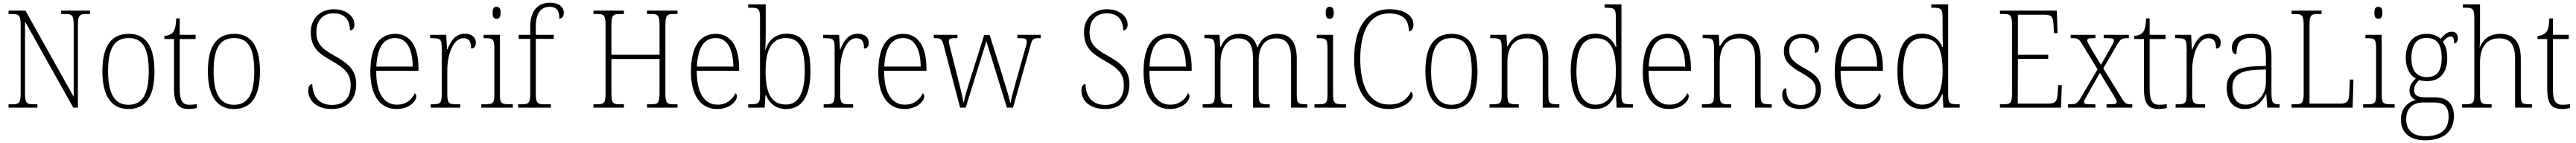

<svg xmlns="http://www.w3.org/2000/svg" viewBox="-20 -792 18947 1052"><path d="M43 0H255V-25H224C175 -25 164 -35 164 -109V-634L519 0H553V-605C553 -679 565 -689 613 -689H642V-714H430V-689H462C510 -689 522 -679 522 -606V-80L167 -714H43V-689H72C120 -689 132 -679 132 -606V-109C132 -35 120 -25 72 -25H43Z M924 10C1050 10 1116 -78 1116 -267C1116 -455 1050 -543 928 -543C798 -543 733 -454 733 -267C733 -79 805 10 924 10ZM925 -21C820 -21 775 -109 775 -267C775 -430 817 -512 927 -512C1032 -512 1074 -433 1074 -267C1074 -113 1035 -21 925 -21Z M1369 10C1388 10 1410 7 1428 3V-26C1408 -23 1394 -21 1373 -21C1324 -21 1302 -50 1302 -137V-505H1419V-536H1302V-657H1276C1274 -600 1266 -569 1250 -552C1237 -538 1216 -529 1189 -528V-505H1260V-142C1260 -29 1291 10 1369 10Z M1700 10C1826 10 1892 -78 1892 -267C1892 -455 1826 -543 1704 -543C1574 -543 1509 -454 1509 -267C1509 -79 1581 10 1700 10ZM1701 -21C1596 -21 1551 -109 1551 -267C1551 -430 1593 -512 1703 -512C1808 -512 1850 -433 1850 -267C1850 -113 1811 -21 1701 -21Z M2421 10C2537 10 2600 -62 2600 -174C2600 -287 2525 -334 2435 -385C2348 -434 2307 -470 2307 -556C2307 -635 2349 -694 2434 -694C2513 -694 2554 -647 2554 -569C2574 -569 2587 -583 2587 -613C2587 -670 2528 -724 2435 -724C2333 -724 2266 -652 2266 -558C2266 -450 2315 -403 2412 -349C2517 -290 2559 -251 2559 -166C2559 -75 2514 -20 2422 -20C2327 -20 2279 -82 2277 -173C2256 -173 2247 -151 2247 -126C2247 -58 2301 10 2421 10Z M2896 10C2992 10 3042 -49 3042 -84C3042 -96 3037 -102 3031 -106C3010 -61 2968 -22 2900 -22C2806 -22 2746 -104 2747 -271H3058V-294C3058 -451 2995 -543 2888 -543C2770 -543 2704 -451 2704 -262C2704 -88 2778 10 2896 10ZM3016 -302H2748C2754 -431 2794 -512 2887 -512C2974 -512 3014 -427 3016 -302Z M3148 0H3365V-25H3339C3283 -25 3270 -30 3270 -100V-278C3270 -388 3314 -511 3387 -511C3431 -511 3445 -486 3445 -435C3470 -435 3480 -453 3480 -477C3480 -516 3452 -544 3399 -544C3326 -544 3293 -485 3271 -429H3268L3262 -536H3144V-511H3154C3218 -511 3229 -506 3229 -438V-101C3229 -30 3216 -25 3160 -25H3148Z M3632 -654C3650 -654 3662 -663 3662 -698C3662 -732 3650 -742 3632 -742C3614 -742 3603 -732 3603 -698C3603 -663 3614 -654 3632 -654ZM3520 0H3752V-25H3731C3668 -25 3657 -30 3657 -99V-536H3537V-511H3549C3605 -511 3616 -505 3616 -435V-98C3616 -30 3605 -25 3542 -25H3520Z M3791 0H4032V-25H3987C3934 -25 3921 -31 3921 -103V-506H4053V-536H3921V-599C3921 -686 3953 -742 4023 -742C4080 -742 4094 -705 4094 -655C4112 -655 4127 -670 4127 -698C4127 -739 4092 -772 4026 -772C3934 -772 3880 -711 3880 -597V-536H3795V-506H3880V-103C3880 -31 3867 -25 3815 -25H3791Z M4345 0H4569V-25H4536C4488 -25 4477 -35 4477 -109V-358H4831V-109C4831 -35 4820 -25 4771 -25H4739V0H4963V-25H4933C4885 -25 4874 -35 4874 -108V-605C4874 -679 4885 -689 4933 -689H4963V-714H4739V-689H4771C4820 -689 4831 -679 4831 -605V-389H4477V-605C4477 -679 4488 -689 4536 -689H4569V-714H4345V-689H4374C4422 -689 4434 -679 4434 -606V-109C4434 -35 4423 -25 4375 -25H4345Z M5254 10C5350 10 5400 -49 5400 -84C5400 -96 5395 -102 5389 -106C5368 -61 5326 -22 5258 -22C5164 -22 5104 -104 5105 -271H5416V-294C5416 -451 5353 -543 5246 -543C5128 -543 5062 -451 5062 -262C5062 -88 5136 10 5254 10ZM5374 -302H5106C5112 -431 5152 -512 5245 -512C5332 -512 5372 -427 5374 -302Z M5763 10C5871 10 5941 -74 5941 -267C5941 -462 5884 -544 5767 -544C5685 -544 5635 -499 5610 -426H5608C5611 -466 5612 -527 5612 -564V-760H5483V-735H5502C5557 -735 5570 -730 5570 -659V-96C5570 -31 5559 -25 5497 -25H5483V0H5604L5610 -92H5614C5640 -28 5690 10 5763 10ZM5762 -23C5652 -23 5611 -108 5611 -269C5611 -428 5657 -512 5761 -512C5860 -512 5899 -437 5899 -270C5899 -105 5850 -23 5762 -23Z M6038 0H6255V-25H6229C6173 -25 6160 -30 6160 -100V-278C6160 -388 6204 -511 6277 -511C6321 -511 6335 -486 6335 -435C6360 -435 6370 -453 6370 -477C6370 -516 6342 -544 6289 -544C6216 -544 6183 -485 6161 -429H6158L6152 -536H6034V-511H6044C6108 -511 6119 -506 6119 -438V-101C6119 -30 6106 -25 6050 -25H6038Z M6632 10C6728 10 6778 -49 6778 -84C6778 -96 6773 -102 6767 -106C6746 -61 6704 -22 6636 -22C6542 -22 6482 -104 6483 -271H6794V-294C6794 -451 6731 -543 6624 -543C6506 -543 6440 -451 6440 -262C6440 -88 6514 10 6632 10ZM6752 -302H6484C6490 -431 6530 -512 6623 -512C6710 -512 6750 -427 6752 -302Z M6921 -458 7042 0H7083L7235 -489L7386 0H7431L7559 -456C7572 -505 7579 -511 7619 -511H7634V-536H7463V-511H7489C7524 -511 7532 -503 7532 -485C7532 -472 7525 -448 7517 -421L7458 -212C7437 -134 7419 -73 7413 -36H7410C7403 -76 7371 -178 7356 -226L7259 -535H7219L7117 -212C7102 -163 7074 -73 7069 -40H7066C7061 -74 7039 -162 7027 -210L6973 -422C6968 -441 6959 -476 6959 -487C6959 -504 6966 -511 7001 -511H7022V-536H6848V-511H6860C6900 -511 6909 -505 6921 -458Z M8108 10C8224 10 8287 -62 8287 -174C8287 -287 8212 -334 8122 -385C8035 -434 7994 -470 7994 -556C7994 -635 8036 -694 8121 -694C8200 -694 8241 -647 8241 -569C8261 -569 8274 -583 8274 -613C8274 -670 8215 -724 8122 -724C8020 -724 7953 -652 7953 -558C7953 -450 8002 -403 8099 -349C8204 -290 8246 -251 8246 -166C8246 -75 8201 -20 8109 -20C8014 -20 7966 -82 7964 -173C7943 -173 7934 -151 7934 -126C7934 -58 7988 10 8108 10Z M8583 10C8679 10 8729 -49 8729 -84C8729 -96 8724 -102 8718 -106C8697 -61 8655 -22 8587 -22C8493 -22 8433 -104 8434 -271H8745V-294C8745 -451 8682 -543 8575 -543C8457 -543 8391 -451 8391 -262C8391 -88 8465 10 8583 10ZM8703 -302H8435C8441 -431 8481 -512 8574 -512C8661 -512 8701 -427 8703 -302Z M8826 0H9043V-25H9031C8967 -25 8957 -30 8957 -98V-331C8957 -425 8997 -510 9087 -510C9167 -510 9196 -459 9196 -361V0H9319V-25H9310C9248 -25 9238 -30 9238 -99V-345C9238 -436 9273 -510 9367 -510C9446 -510 9476 -456 9476 -361V0H9596V-25H9590C9528 -25 9518 -30 9518 -97V-359C9518 -482 9471 -543 9375 -543C9302 -543 9254 -507 9231 -445H9227C9211 -505 9173 -543 9098 -543C9034 -543 8986 -514 8959 -448H8955L8950 -536H8839V-511H8849C8905 -511 8915 -504 8915 -436V-99C8915 -30 8906 -25 8843 -25H8826Z M9760 -654C9778 -654 9790 -663 9790 -698C9790 -732 9778 -742 9760 -742C9742 -742 9731 -732 9731 -698C9731 -663 9742 -654 9760 -654ZM9648 0H9880V-25H9859C9796 -25 9785 -30 9785 -99V-536H9665V-511H9677C9733 -511 9744 -505 9744 -435V-98C9744 -30 9733 -25 9670 -25H9648Z M10194 10C10312 10 10371 -58 10371 -89C10371 -102 10367 -112 10358 -117C10332 -65 10287 -23 10197 -23C10052 -23 9985 -157 9985 -358C9985 -560 10053 -693 10194 -693C10307 -693 10342 -641 10342 -562C10363 -562 10376 -580 10376 -611C10376 -669 10321 -724 10198 -724C10029 -724 9940 -584 9940 -358C9940 -134 10026 10 10194 10Z M10655 10C10781 10 10847 -78 10847 -267C10847 -455 10781 -543 10659 -543C10529 -543 10464 -454 10464 -267C10464 -79 10536 10 10655 10ZM10656 -21C10551 -21 10506 -109 10506 -267C10506 -430 10548 -512 10658 -512C10763 -512 10805 -433 10805 -267C10805 -113 10766 -21 10656 -21Z M10936 0H11151V-25H11140C11077 -25 11067 -30 11067 -98V-331C11067 -432 11106 -510 11209 -510C11296 -510 11327 -450 11327 -361V0H11449V-25H11440C11378 -25 11368 -30 11368 -99V-357C11368 -484 11320 -543 11216 -543C11148 -543 11104 -518 11069 -453H11065L11060 -536H10941V-511H10957C11013 -511 11025 -506 11025 -438V-99C11025 -30 11015 -25 10952 -25H10936Z M11714 10C11792 10 11836 -36 11863 -102H11865L11871 0H11991V-25H11978C11918 -25 11906 -31 11906 -95V-760H11782V-735H11797C11852 -735 11865 -730 11865 -658V-548C11865 -517 11866 -480 11868 -446H11864C11838 -506 11790 -544 11712 -544C11595 -544 11533 -456 11533 -267C11533 -77 11601 10 11714 10ZM11716 -22C11629 -21 11575 -102 11575 -265C11575 -430 11619 -511 11717 -511C11830 -511 11865 -426 11865 -265C11865 -112 11818 -23 11716 -22Z M12255 10C12351 10 12401 -49 12401 -84C12401 -96 12396 -102 12390 -106C12369 -61 12327 -22 12259 -22C12165 -22 12105 -104 12106 -271H12417V-294C12417 -451 12354 -543 12247 -543C12129 -543 12063 -451 12063 -262C12063 -88 12137 10 12255 10ZM12375 -302H12107C12113 -431 12153 -512 12246 -512C12333 -512 12373 -427 12375 -302Z M12498 0H12713V-25H12702C12639 -25 12629 -30 12629 -98V-331C12629 -432 12668 -510 12771 -510C12858 -510 12889 -450 12889 -361V0H13011V-25H13002C12940 -25 12930 -30 12930 -99V-357C12930 -484 12882 -543 12778 -543C12710 -543 12666 -518 12631 -453H12627L12622 -536H12503V-511H12519C12575 -511 12587 -506 12587 -438V-99C12587 -30 12577 -25 12514 -25H12498Z M13225 10C13314 10 13373 -45 13373 -133C13373 -197 13348 -239 13254 -289C13178 -330 13140 -362 13140 -421C13140 -473 13169 -513 13234 -513C13296 -513 13329 -481 13329 -403C13349 -403 13360 -419 13360 -448C13360 -496 13320 -542 13238 -542C13154 -542 13101 -493 13101 -418C13101 -344 13137 -309 13239 -251C13318 -208 13335 -178 13335 -130C13335 -65 13297 -20 13226 -20C13145 -20 13118 -67 13118 -143C13102 -143 13089 -129 13089 -94C13089 -45 13125 10 13225 10Z M13667 10C13763 10 13813 -49 13813 -84C13813 -96 13808 -102 13802 -106C13781 -61 13739 -22 13671 -22C13577 -22 13517 -104 13518 -271H13829V-294C13829 -451 13766 -543 13659 -543C13541 -543 13475 -451 13475 -262C13475 -88 13549 10 13667 10ZM13787 -302H13519C13525 -431 13565 -512 13658 -512C13745 -512 13785 -427 13787 -302Z M14117 10C14195 10 14239 -36 14266 -102H14268L14274 0H14394V-25H14381C14321 -25 14309 -31 14309 -95V-760H14185V-735H14200C14255 -735 14268 -730 14268 -658V-548C14268 -517 14269 -480 14271 -446H14267C14241 -506 14193 -544 14115 -544C13998 -544 13936 -456 13936 -267C13936 -77 14004 10 14117 10ZM14119 -22C14032 -21 13978 -102 13978 -265C13978 -430 14022 -511 14120 -511C14233 -511 14268 -426 14268 -265C14268 -112 14221 -23 14119 -22Z M14690 0H15139L15145 -166H15119L15114 -102C15110 -48 15101 -30 15044 -30H14821L14822 -359H15045V-389H14822V-684H15015C15072 -684 15081 -667 15084 -606L15088 -548H15114L15108 -714H14690V-689H14719C14767 -689 14779 -679 14779 -605V-108C14779 -35 14767 -25 14719 -25H14690Z M15190 0H15392V-25H15352C15316 -25 15309 -30 15309 -42C15309 -55 15321 -73 15337 -101L15425 -256L15518 -104C15538 -71 15549 -54 15549 -43C15549 -31 15542 -25 15504 -25H15474V0H15663V-25H15653C15619 -25 15609 -31 15583 -74L15450 -289L15550 -460C15577 -506 15587 -511 15628 -511H15638V-536H15453V-511H15485C15521 -511 15528 -506 15528 -494C15528 -482 15517 -463 15501 -435L15433 -315L15359 -438C15343 -466 15332 -483 15332 -494C15332 -505 15337 -511 15376 -511H15393V-536H15210V-511H15226C15263 -511 15273 -504 15298 -462L15408 -282L15287 -77C15260 -31 15250 -25 15207 -25H15190Z M15858 10C15877 10 15899 7 15917 3V-26C15897 -23 15883 -21 15862 -21C15813 -21 15791 -50 15791 -137V-505H15908V-536H15791V-657H15765C15763 -600 15755 -569 15739 -552C15726 -538 15705 -529 15678 -528V-505H15749V-142C15749 -29 15780 10 15858 10Z M15982 0H16199V-25H16173C16117 -25 16104 -30 16104 -100V-278C16104 -388 16148 -511 16221 -511C16265 -511 16279 -486 16279 -435C16304 -435 16314 -453 16314 -477C16314 -516 16286 -544 16233 -544C16160 -544 16127 -485 16105 -429H16102L16096 -536H15978V-511H15988C16052 -511 16063 -506 16063 -438V-101C16063 -30 16050 -25 15994 -25H15982Z M16490 10C16576 10 16618 -46 16645 -97H16649L16656 0H16747V-25H16743C16696 -25 16687 -38 16687 -109V-377C16687 -489 16643 -543 16538 -543C16439 -543 16396 -493 16396 -442C16396 -409 16408 -393 16430 -393C16430 -470 16454 -513 16536 -513C16627 -513 16646 -460 16646 -371V-307L16570 -304C16425 -299 16358 -252 16358 -147C16358 -40 16414 10 16490 10ZM16498 -22C16429 -22 16400 -76 16400 -145C16400 -225 16442 -273 16573 -278L16646 -281V-181C16646 -101 16584 -22 16498 -22Z M16835 0H17284L17290 -207H17264L17259 -104C17256 -50 17247 -30 17194 -30H16967V-606C16967 -679 16978 -689 17026 -689H17056V-714H16835V-689H16864C16912 -689 16924 -679 16924 -605V-109C16924 -35 16912 -25 16865 -25H16835Z M17473 -654C17491 -654 17503 -663 17503 -698C17503 -732 17491 -742 17473 -742C17455 -742 17444 -732 17444 -698C17444 -663 17455 -654 17473 -654ZM17361 0H17593V-25H17572C17509 -25 17498 -30 17498 -99V-536H17378V-511H17390C17446 -511 17457 -505 17457 -435V-98C17457 -30 17446 -25 17383 -25H17361Z M17818 240C17958 240 18029 170 18029 63C18029 -23 17986 -76 17890 -76H17817C17769 -76 17736 -88 17736 -128C17736 -163 17754 -186 17775 -203C17786 -198 17816 -195 17831 -195C17930 -195 17980 -262 17980 -364C17980 -421 17966 -459 17948 -485C17969 -509 17984 -523 18006 -523C18025 -523 18031 -507 18031 -473C18050 -473 18058 -489 18058 -513C18058 -538 18044 -559 18012 -559C17976 -559 17949 -527 17931 -506C17911 -527 17875 -543 17831 -543C17730 -543 17675 -477 17675 -365C17675 -301 17699 -241 17749 -214C17728 -197 17702 -166 17702 -128C17702 -88 17723 -67 17748 -57C17696 -44 17639 2 17639 85C17639 181 17699 240 17818 240ZM17828 -225C17758 -225 17716 -270 17716 -364C17716 -468 17759 -513 17827 -513C17900 -513 17939 -471 17939 -365C17939 -265 17901 -225 17828 -225ZM17821 210C17712 210 17678 153 17678 84C17678 1 17732 -38 17800 -38H17882C17956 -38 17990 -10 17990 67C17990 154 17940 210 17821 210Z M18089 0H18306V-25H18294C18232 -25 18221 -30 18221 -98V-331C18221 -452 18273 -510 18362 -510C18446 -510 18479 -459 18479 -358V0H18603V-25H18592C18530 -25 18521 -31 18521 -98V-360C18521 -486 18466 -543 18370 -543C18283 -543 18240 -495 18220 -444H18218C18219 -456 18221 -478 18221 -497V-760H18095V-735H18114C18166 -735 18179 -729 18179 -660V-99C18179 -30 18168 -25 18106 -25H18089Z M18824 10C18843 10 18865 7 18883 3V-26C18863 -23 18849 -21 18828 -21C18779 -21 18757 -50 18757 -137V-505H18874V-536H18757V-657H18731C18729 -600 18721 -569 18705 -552C18692 -538 18671 -529 18644 -528V-505H18715V-142C18715 -29 18746 10 18824 10Z"/></svg>

Font: Noto Serif Hebrew SemiCondensed ExtraLight
Style: Regular
Weight: 200
Width: 4
Designer: Monotype Design Team
Foundry: Monotype Imaging Inc.
Version: Version 2.004